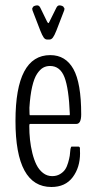

<svg xmlns="http://www.w3.org/2000/svg" viewBox="-20 -708 363 733"><path d="M159.7 -557.1Q152.3 -557.1 146.7 -564.9Q141.1 -572.8 133.8 -591.3L104 -668.5Q103 -672.4 103 -674.3Q103 -678.2 105 -678.7Q105 -682.6 110.8 -685.1Q116.7 -687.5 122.1 -687.5Q129.4 -687.5 133.8 -678.7L159.7 -625.5Q163.1 -619.6 164.6 -619.6Q166.5 -619.6 168.9 -625.5L195.3 -678.7Q199.7 -687.5 207 -687.5Q212.4 -687.5 218 -685.1Q223.6 -682.6 223.6 -678.7Q226.1 -678.2 226.1 -673.8Q226.1 -671.4 225.1 -668.5L195.3 -591.3Q188 -572.8 182.1 -564.9Q176.3 -557.1 168.9 -557.1ZM176.3 5.9Q39.1 5.9 39.1 -246.1Q39.1 -497.6 171.9 -497.6Q230.5 -497.6 260.3 -444.3Q290 -391.1 290 -271.5Q290 -234.9 271.5 -234.9H94.7Q91.8 -234.9 91.8 -227.5Q91.8 -200.2 94.5 -174.8Q97.2 -149.4 103.5 -123.5Q109.9 -97.7 119.4 -78.6Q128.9 -59.6 144.3 -47.6Q159.7 -35.6 179.2 -35.6Q196.3 -35.6 209 -43.2Q221.7 -50.8 228.5 -60.8Q235.4 -70.8 240 -86.7Q244.6 -102.5 246.3 -113.5Q248 -124.5 249 -139.2Q251 -148.4 253.4 -148.4H278.8Q284.7 -148.4 285.2 -142.1V-133.8Q285.6 -125 285.6 -123Q285.6 -68.8 257.6 -31.5Q229.5 5.9 176.3 5.9ZM93.8 -268.1Q93.8 -268.1 246.1 -268.1Q246.6 -268.1 246.6 -272.5Q242.7 -370.6 226.1 -413.3Q209.5 -456.1 170.9 -456.1Q156.2 -456.1 144.5 -449.5Q132.8 -442.9 121.6 -426.3Q110.4 -409.7 102.8 -377Q95.2 -344.2 92.3 -296.9Q92.3 -268.1 93.8 -268.1Z"/></svg>

Font: BenchNine Light
Style: Regular
Weight: 300
Version: Version 1 ; ttfautohint (v0.92.18-e454-dirty) -l 8 -r 50 -G 